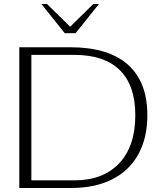

<svg xmlns="http://www.w3.org/2000/svg" viewBox="-20 -935 809 955"><path d="M76 -700H329Q518 -700 615.5 -614Q713 -528 713 -362Q713 -249 668 -167.5Q623 -86 538 -43Q453 0 335 0H76ZM350 -38Q493 -38 573 -123Q653 -208 653 -362Q653 -510 576 -586Q499 -662 350 -662H136V-38ZM186 -915H214L329 -802L444 -915H472L356 -770H302Z"/></svg>

Font: Fahkwang ExtraLight
Style: Regular
Weight: 275
Designer: Suppakit Chalermlarp | Katatrad Co.,Ltd.
Foundry: Cadson Demak Co.,Ltd.
Version: Version 1.000; ttfautohint (v1.6)